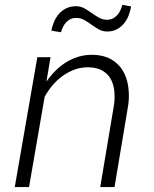

<svg xmlns="http://www.w3.org/2000/svg" viewBox="-20 -761 627 781"><path d="M185.5 -528.3 168.9 -429.2Q185.5 -453.1 205.8 -473.4Q226.1 -493.7 250 -508.3Q273.9 -522.9 301 -530.8Q328.1 -538.6 358.4 -538.1Q401.4 -537.1 431.2 -520.3Q460.9 -503.4 478 -476.1Q495.1 -448.7 501 -413.1Q506.8 -377.4 502.4 -338.4L445.8 0H387.7L444.3 -337.9Q447.8 -367.2 444.6 -393.8Q441.4 -420.4 429.7 -440.9Q418 -461.4 396.2 -473.9Q374.5 -486.3 341.3 -487.3Q311 -487.8 284.4 -478.3Q257.8 -468.8 235.1 -452.4Q212.4 -436 193.8 -414.1Q175.3 -392.1 161.6 -367.2L98.1 0H40L131.8 -528.3ZM513.2 -734.9Q510.3 -715.8 502.9 -697.3Q495.6 -678.7 483.6 -664.6Q471.7 -650.4 454.8 -641.6Q438 -632.8 416 -632.8Q397 -632.8 381.6 -641.6Q366.2 -650.4 351.8 -660.9Q337.4 -671.4 322.3 -679.9Q307.1 -688.5 289.1 -688Q275.9 -688 265.9 -682.9Q255.9 -677.7 248.5 -669.7Q241.2 -661.6 236.3 -651.4Q231.4 -641.1 228 -629.9L189 -636.2Q192.4 -655.8 200.4 -673.8Q208.5 -691.9 220.9 -705.8Q233.4 -719.7 250.7 -727.8Q268.1 -735.8 289.6 -735.8Q308.6 -735.4 324 -726.6Q339.4 -717.8 354 -707.3Q368.7 -696.8 383.8 -688.5Q398.9 -680.2 417.5 -680.7Q430.7 -681.2 440.4 -686.5Q450.2 -691.9 457.5 -700.2Q464.8 -708.5 469.7 -719.2Q474.6 -730 477.5 -741.2Z"/></svg>

Font: Roboto Mono Light
Style: Italic
Weight: 300
Designer: Google
Version: Version 2.000985; 2015; ttfautohint (v1.3)